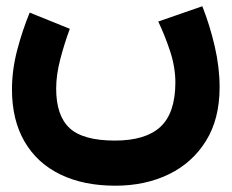

<svg xmlns="http://www.w3.org/2000/svg" viewBox="-20 -379 747 619"><path d="M490.2 -309.6 632.3 -358.9Q656.7 -296.9 672.4 -229.2Q688 -161.6 688 -97.7Q688 4.9 643.8 75.7Q599.6 146.5 523.7 183.1Q447.8 219.7 352.1 219.7Q249 219.7 174.3 183.3Q99.6 147 59.1 77.4Q18.6 7.8 18.6 -90.8Q18.6 -152.8 35.2 -216.6Q51.8 -280.3 75.7 -338.4L205.1 -286.1Q188 -240.2 174.6 -189.2Q161.1 -138.2 161.1 -93.3Q161.1 -6.3 204.3 33.9Q247.6 74.2 350.6 74.2Q449.2 74.2 497.1 30Q544.9 -14.2 545.4 -112.3Q545.4 -162.1 528.6 -213.4Q511.7 -264.6 490.2 -309.6Z"/></svg>

Font: Vazir Black FD-WOL
Style: Black-FD-WOL
Weight: 900
Designer: Saber Rastikerdar
Foundry: Saber Rastikerdar
Version: Version 30.0.0